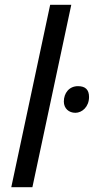

<svg xmlns="http://www.w3.org/2000/svg" viewBox="-20 -780 391 800"><path d="M115 0 277 -760H189L27 0ZM294 -310C322 -310 351 -335 351 -376C351 -406 336 -421 305 -421C268 -421 246 -392 246 -357C246 -328 267 -310 294 -310Z"/></svg>

Font: BC Sans
Style: Italic
Weight: 400
Italic angle: -12°
Designer: Monotype Design Team
Designer: Province of B.C.
Foundry: Monotype Imaging Inc.
Version: Version 2.000;GOOG;noto-source:20170915:90ef993387c0